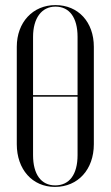

<svg xmlns="http://www.w3.org/2000/svg" viewBox="-20 -727 436 755"><path d="M46 -160C46 -61 107 8 196 8C287 8 349 -61 349 -160V-543C349 -640 288 -707 198 -707C109 -707 46 -639 46 -543ZM110 -582C110 -656 144 -701 198 -701C253 -701 285 -658 285 -582V-353H110ZM110 -347H285V-117C285 -41 253 2 197 2C142 2 110 -41 110 -117Z"/></svg>

Font: Moniqa Display
Style: Regular
Weight: 400
Designer: Rajesh Rajput
Foundry: Rajesh Rajput
Version: Version 1.000